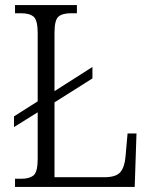

<svg xmlns="http://www.w3.org/2000/svg" viewBox="-20 -734 598 754"><path d="M39 0V-32H63Q96 -32 112 -45.5Q128 -59 128 -110V-293L35 -235V-277L128 -336V-603Q128 -655 112 -668.5Q96 -682 62 -682H39V-714H282V-682H259Q225 -682 209.5 -668.5Q194 -655 194 -605V-376L343 -471V-426L194 -332V-38H389Q437 -38 453.5 -59Q470 -80 473 -120L481 -210H516L509 0Z"/></svg>

Font: Noto Serif Lao SemiCondensed Light
Style: Regular
Weight: 300
Width: 4
Designer: Monotype Design Team
Foundry: Monotype Imaging Inc.
Version: Version 2.003; ttfautohint (v1.8.4.7-5d5b)